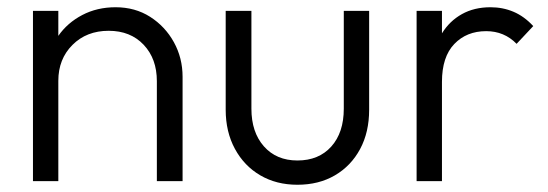

<svg xmlns="http://www.w3.org/2000/svg" viewBox="-20 -500 1513 530"><path d="M71 0V-470H141V-401Q166 -437 207 -458.5Q248 -480 299 -480Q353 -480 394.5 -453.5Q436 -427 460 -383.5Q484 -340 484 -288V0H413V-276Q413 -338 376.5 -376.5Q340 -415 280 -415Q219 -415 180 -376Q141 -337 141 -277V0Z M801 10Q743 10 698.5 -16Q654 -42 628.5 -89Q603 -136 603 -197V-470H674V-200Q674 -135 708.5 -96Q743 -57 801 -57Q860 -57 894.5 -95.5Q929 -134 929 -200V-470H999V-197Q999 -135 974 -88.5Q949 -42 904.5 -16Q860 10 801 10Z M1130 0V-470H1200V-408Q1221 -442 1255 -461Q1289 -480 1334 -480Q1368 -480 1397.5 -467.5Q1427 -455 1452 -428L1406 -379Q1372 -414 1322 -414Q1268 -414 1234 -378.5Q1200 -343 1200 -274V0Z"/></svg>

Font: Outfit Light
Style: Regular
Weight: 300
Designer: Rodrigo Fuenzalida
Foundry: fragTYPE
Version: Version 1.100; ttfautohint (v1.8.4.7-5d5b)